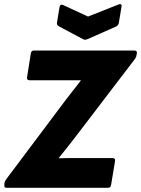

<svg xmlns="http://www.w3.org/2000/svg" viewBox="-36 -896 673 916"><path d="M-4 0Q-18 0 -15 -14V-22Q-13 -32 -7 -40L279 -421Q297 -444 314 -466Q331 -488 349 -511V-513Q324 -513 297.5 -513Q271 -513 244 -513H106Q99 -513 95.5 -516.5Q92 -520 93 -527L111 -641Q113 -655 126 -655H605Q619 -655 617 -641L615 -633Q615 -625 608 -615L324 -243Q305 -218 285 -193Q265 -168 245 -143V-141Q272 -142 299 -142Q326 -142 354 -142H500Q506 -142 510 -139Q514 -136 513 -128L494 -14Q492 0 479 0ZM528 -874Q535 -878 540.5 -875.5Q546 -873 544 -866L531 -787Q528 -775 519 -770L381 -709Q370 -704 360 -709L246 -770Q233 -776 236 -789L248 -862Q251 -878 265 -872L384 -817Z"/></svg>

Font: Sofia Sans Black
Style: Italic
Weight: 900
Italic angle: -9°
Version: Version 4.100-B